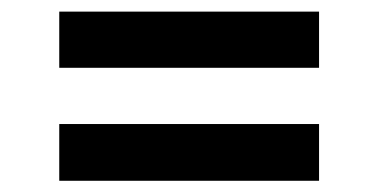

<svg xmlns="http://www.w3.org/2000/svg" viewBox="-20 -454 663 337"><path d="M540 -433.6V-335H84V-433.6ZM540 -236.3V-136.7H84V-236.3Z"/></svg>

Font: Allerta
Style: Stencil
Weight: 400
Designer: Matt McInerney
Foundry: Matt McInerney
Version: Version 1.0